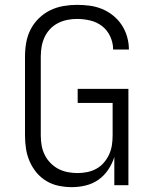

<svg xmlns="http://www.w3.org/2000/svg" viewBox="-20 -763 640 791"><path d="M276 8Q249 8 222 2.5Q195 -3 171.5 -17Q148 -31 130.5 -52Q113 -73 102 -98.5Q91 -124 87 -151Q83 -178 83 -205V-530Q83 -559 88 -587.5Q93 -616 106 -641.5Q119 -667 140 -687.5Q161 -708 186.5 -720.5Q212 -733 240.5 -738Q269 -743 297 -743Q324 -743 350 -739.5Q376 -736 400.5 -726Q425 -716 446 -699Q467 -682 481.5 -660Q496 -638 503.5 -612Q511 -586 511 -560Q511 -560 511 -559.5Q511 -559 511 -559H446Q446 -559 446 -559.5Q446 -560 446 -560Q446 -587 434 -613Q422 -639 400.5 -655.5Q379 -672 352 -678.5Q325 -685 297 -685Q277 -685 257 -681Q237 -677 218.5 -667.5Q200 -658 186 -643Q172 -628 163.5 -609.5Q155 -591 151.5 -571Q148 -551 148 -530V-205Q148 -184 151.5 -164Q155 -144 164 -125.5Q173 -107 187.5 -92Q202 -77 220 -67.5Q238 -58 258.5 -54Q279 -50 299 -50Q319 -50 339 -54Q359 -58 376.5 -67.5Q394 -77 407.5 -92.5Q421 -108 429.5 -126.5Q438 -145 441 -165Q444 -185 444 -205V-339H300V-397H509V0H451V-116Q442 -88 425.5 -63.5Q409 -39 385.5 -22.5Q362 -6 333.5 1Q305 8 276 8Z"/></svg>

Font: Iosevka Aile Custom Light
Style: Regular
Weight: 300
Designer: Belleve Invis
Foundry: Belleve Invis
Version: Version 17.0.2; ttfautohint (v1.8.3)